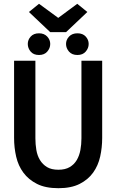

<svg xmlns="http://www.w3.org/2000/svg" viewBox="-20 -977 611 1009"><path d="M387 -802Q415 -802 430.5 -785Q446 -768 446 -746Q446 -724 430.5 -706Q415 -688 387 -688Q358 -688 342.5 -706Q327 -724 327 -746Q327 -768 343 -785Q359 -802 387 -802ZM286 -883 386 -957 439 -914 327 -808H244L132 -914L185 -957ZM185 -802Q212 -802 228 -785Q244 -768 244 -746Q244 -724 228.5 -706Q213 -688 185 -688Q156 -688 141 -706Q126 -724 126 -746Q126 -768 141.5 -785Q157 -802 185 -802ZM54 -658H166V-250Q166 -219 171 -189Q176 -159 190 -136Q204 -113 227 -99Q250 -85 287 -85Q323 -85 346.5 -99Q370 -113 383.5 -136Q397 -159 402.5 -188.5Q408 -218 408 -250V-658H517V-252Q517 -202 506.5 -154.5Q496 -107 469.5 -70Q443 -33 398.5 -10.5Q354 12 287 12Q219 12 174.5 -10.5Q130 -33 103 -69.5Q76 -106 65 -153.5Q54 -201 54 -252Z"/></svg>

Font: Codetta
Style: Bold
Weight: 700
Designer: Ulrich Proeller
Foundry: PROSA GmbH
Version: Version 2.00;September 29, 2018;FontCreator 11.5.0.2427 64-b